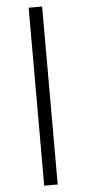

<svg xmlns="http://www.w3.org/2000/svg" viewBox="-60 -794 434 965"><g transform="rotate(-5 157.0 -311.0)"><path d="M191 138V-760H123V138Z"/></g></svg>

Font: IBMKR
Style: Regular
Weight: 400
Designer: Mike Abbink; Paul van der Laan; Pieter van Rosmalen; Wujin Sim; Chorong Kim; Dohee Lee;
Foundry: Sandoll Inc.
Version: Version 1.002